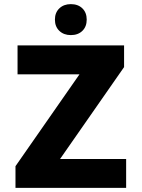

<svg xmlns="http://www.w3.org/2000/svg" viewBox="-20 -910 686 930"><path d="M55 -105 365 -550H65V-690H581V-585L271 -140H591V0H55ZM246 -815Q246 -849 267.5 -869.5Q289 -890 323 -890Q358 -890 379 -869.5Q400 -849 400 -815Q400 -781 379 -760.5Q358 -740 323 -740Q289 -740 267.5 -760.5Q246 -781 246 -815Z"/></svg>

Font: Radio Canada
Style: Regular
Weight: 400
Designer: Charles Daoud, Etienne Aubert Bonn, Alexandre Saumier Demers, Jacques Le Bailly
Foundry: Radio-Canada
Version: Version 2.104;gftools[0.9.28.dev5+ged2979d]